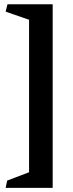

<svg xmlns="http://www.w3.org/2000/svg" viewBox="-20 -739 349 913"><path d="M230.5 154.3H6.8L14.2 119.6L118.2 80.1V-645L6.8 -683.6L15.6 -718.8H230.5Z"/></svg>

Font: Vesper Libre
Style: Bold
Weight: 700
Designer: Robert Keller & Kimya Gandhi
Foundry: Mota Italic
Version: Version 1.058